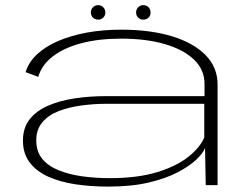

<svg xmlns="http://www.w3.org/2000/svg" viewBox="-20 -702 953 728"><path d="M390 5.5Q478.5 5.5 543.5 -9.8Q608.5 -25 653.2 -48.5Q698 -72 724 -96.5Q750 -121 757.5 -141L760 0H805V-381.5Q805 -446.5 759.5 -493Q714 -539.5 631.8 -564.5Q549.5 -589.5 439 -589.5Q369 -589.5 308.2 -578.2Q247.5 -567 199.8 -546.2Q152 -525.5 120.2 -495.8Q88.5 -466 77 -428.5L125 -410.5Q138 -455.5 180 -488Q222 -520.5 288 -538Q354 -555.5 439 -555.5Q534 -555.5 605 -534.8Q676 -514 715.8 -475.8Q755.5 -437.5 755.5 -384V-337.5H382Q320 -337.5 263.2 -329Q206.5 -320.5 162.2 -301.2Q118 -282 92.5 -249.8Q67 -217.5 67 -169Q67 -119.5 92.8 -85.8Q118.5 -52 163.2 -32Q208 -12 266 -3.2Q324 5.5 390 5.5ZM396.5 -26.5Q341.5 -26.5 291.5 -33.5Q241.5 -40.5 202 -56.5Q162.5 -72.5 140 -100Q117.5 -127.5 117.5 -170Q117.5 -211 140.5 -238.2Q163.5 -265.5 202 -280.5Q240.5 -295.5 288.2 -302Q336 -308.5 385.5 -308.5H754.5V-181Q739.5 -144 695.2 -108.2Q651 -72.5 576.5 -49.5Q502 -26.5 396.5 -26.5ZM352.5 -627.5Q363.5 -627.5 371.5 -635.2Q379.5 -643 379.5 -654.5Q379.5 -666.5 371.5 -674.5Q363.5 -682.5 352.5 -682.5Q340.5 -682.5 332.5 -674.5Q324.5 -666.5 324.5 -654.5Q324.5 -643 332.5 -635.2Q340.5 -627.5 352.5 -627.5ZM523 -627.5Q535.5 -627.5 543.2 -635.2Q551 -643 551 -654.5Q551 -666.5 543.2 -674.5Q535.5 -682.5 523 -682.5Q512 -682.5 504 -674.5Q496 -666.5 496 -654.5Q496 -643 503.8 -635.2Q511.5 -627.5 523 -627.5Z"/></svg>

Font: Anybody ExtraExpanded ExtraLight
Style: Regular
Weight: 250
Width: 8
Version: Version 1.113;gftools[0.9.25]